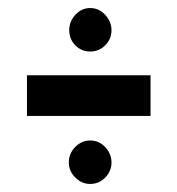

<svg xmlns="http://www.w3.org/2000/svg" viewBox="-20 -551 440 477"><path d="M204 -423Q182 -423 167 -438.5Q152 -454 152 -476Q152 -498 167.5 -514.5Q183 -531 204 -531Q226 -531 241.5 -514Q257 -497 257 -476Q257 -454 241.5 -438.5Q226 -423 204 -423ZM47 -263V-364H354V-263ZM204 -94Q183 -94 167 -110Q151 -126 151 -147Q151 -170 167 -186Q183 -202 204 -202Q226 -202 241.5 -185.5Q257 -169 257 -147Q257 -126 241.5 -110Q226 -94 204 -94Z"/></svg>

Font: Inconsolata Condensed ExtraBold
Style: Regular
Weight: 800
Width: 3
Monospace: yes
Designer: Raph Levien, Cyreal, Brenton Simpson
Foundry: Raph Levien, Cyreal, Google
Version: Version 3.001; ttfautohint (v1.8.2.53-6de2)